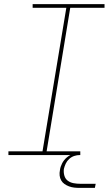

<svg xmlns="http://www.w3.org/2000/svg" viewBox="-20 -755 540 935"><path d="M21 0V-18H187L303 -717H139V-735H489V-717H322L207 -18H371V0ZM367 160Q354 160 341 158.5Q328 157 316 152.5Q304 148 294 141Q284 134 278 123.5Q272 113 270.5 100Q269 87 272 73Q274 57 282.5 40.5Q291 24 305 12Q319 0 336 -5Q353 -10 370 -10L369 0Q355 0 341.5 4.5Q328 9 317 19Q306 29 300 42Q294 55 291 68Q289 85 293.5 100.5Q298 116 310 125Q322 134 338 137Q354 140 371 140H446L442 160Z"/></svg>

Font: Iosevka Curly Thin Oblique
Style: Regular
Weight: 100
Italic angle: -9°
Monospace: yes
Designer: Belleve Invis
Foundry: Belleve Invis
Version: Version 11.1.0; ttfautohint (v1.8.3)